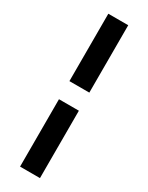

<svg xmlns="http://www.w3.org/2000/svg" viewBox="-238 -760 776 1005"><g transform="rotate(30 150.0 -258.0)"><path d="M90 -312.7V-720H210.3V-312.7ZM90 204V-203.3H210.3V204Z"/></g></svg>

Font: Vela Sans GX ExtLt
Style: Regular
Weight: 200
Designer: Principal design: Mikhail Sharanda - project Manrope.
Design modification: Ravid Balaliev
Foundry: Mikhail Sharanda
Version: Version 1.001